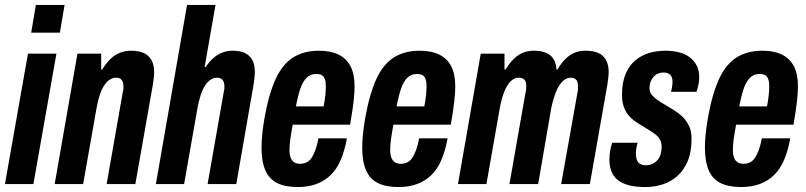

<svg xmlns="http://www.w3.org/2000/svg" viewBox="-23 -744 3259 776"><path d="M103 -612 122 -724H238L219 -612ZM-3 0 90 -527H205L112 0Z M198 0 290 -527H386V-463H390Q406 -489 423 -505.5Q440 -522 461 -530.5Q482 -539 505 -539Q538 -539 558.5 -529.5Q579 -520 589.5 -500.5Q600 -481 600 -453Q600 -442 598.5 -429.5Q597 -417 595 -403L524 0H408L473 -370Q475 -377 475.5 -382.5Q476 -388 476 -395Q476 -406 473 -413.5Q470 -421 464 -425.5Q458 -430 446 -430Q432 -430 419.5 -421.5Q407 -413 397 -397Q387 -381 379.5 -358Q372 -335 367 -306L313 0Z M607 0 733 -724H848L804 -473H808Q823 -495 839.5 -509.5Q856 -524 875.5 -531.5Q895 -539 917 -539Q948 -539 967.5 -529.5Q987 -520 997 -501Q1007 -482 1007 -454Q1007 -443 1005.5 -430Q1004 -417 1002 -403L932 0H816L881 -370Q883 -377 883.5 -382.5Q884 -388 884 -395Q884 -406 881 -413.5Q878 -421 871.5 -425.5Q865 -430 854 -430Q840 -430 827.5 -421.5Q815 -413 805 -397Q795 -381 787.5 -358Q780 -335 775 -306L721 0Z M1180 12Q1130 12 1097.5 -4Q1065 -20 1049.5 -55.5Q1034 -91 1034 -147Q1034 -172 1037 -202Q1040 -232 1046 -267Q1064 -367 1092 -426.5Q1120 -486 1163 -512.5Q1206 -539 1266 -539Q1313 -539 1345 -523.5Q1377 -508 1393.5 -476.5Q1410 -445 1410 -395Q1410 -372 1406.5 -338Q1403 -304 1392 -240H1160Q1154 -208 1150.5 -183Q1147 -158 1147 -139Q1147 -120 1151.5 -107.5Q1156 -95 1165.5 -88.5Q1175 -82 1190 -82Q1204 -82 1215.5 -87.5Q1227 -93 1235.5 -105Q1244 -117 1251.5 -137Q1259 -157 1264 -185H1379Q1370 -135 1354 -97.5Q1338 -60 1313 -36Q1288 -12 1255 0Q1222 12 1180 12ZM1173 -314H1285Q1290 -340 1292 -360Q1294 -380 1294 -395Q1294 -413 1290 -424Q1286 -435 1278 -440Q1270 -445 1255 -445Q1232 -445 1216.5 -430Q1201 -415 1191 -386Q1181 -357 1173 -314Z M1587 12Q1537 12 1504.5 -4Q1472 -20 1456.5 -55.5Q1441 -91 1441 -147Q1441 -172 1444 -202Q1447 -232 1453 -267Q1471 -367 1499 -426.5Q1527 -486 1570 -512.5Q1613 -539 1673 -539Q1720 -539 1752 -523.5Q1784 -508 1800.5 -476.5Q1817 -445 1817 -395Q1817 -372 1813.5 -338Q1810 -304 1799 -240H1567Q1561 -208 1557.5 -183Q1554 -158 1554 -139Q1554 -120 1558.5 -107.5Q1563 -95 1572.5 -88.5Q1582 -82 1597 -82Q1611 -82 1622.5 -87.5Q1634 -93 1642.5 -105Q1651 -117 1658.5 -137Q1666 -157 1671 -185H1786Q1777 -135 1761 -97.5Q1745 -60 1720 -36Q1695 -12 1662 0Q1629 12 1587 12ZM1580 -314H1692Q1697 -340 1699 -360Q1701 -380 1701 -395Q1701 -413 1697 -424Q1693 -435 1685 -440Q1677 -445 1662 -445Q1639 -445 1623.5 -430Q1608 -415 1598 -386Q1588 -357 1580 -314Z M1828 0 1920 -527H2016V-463H2020Q2037 -490 2054 -506.5Q2071 -523 2090.5 -531Q2110 -539 2134 -539Q2179 -539 2201.5 -520Q2224 -501 2226 -463H2230Q2246 -490 2263 -506.5Q2280 -523 2299.5 -531Q2319 -539 2343 -539Q2392 -539 2414.5 -517Q2437 -495 2437 -453Q2437 -443 2435.5 -430Q2434 -417 2432 -403L2361 0H2245L2311 -370Q2313 -377 2313 -383Q2313 -389 2313 -395Q2313 -406 2310.5 -413.5Q2308 -421 2301 -425.5Q2294 -430 2284 -430Q2265 -430 2250 -414.5Q2235 -399 2224 -372Q2213 -345 2205 -307L2152 0H2036L2101 -370Q2103 -377 2103.5 -383Q2104 -389 2104 -395Q2104 -406 2101.5 -413.5Q2099 -421 2092 -425.5Q2085 -430 2074 -430Q2055 -430 2040 -414.5Q2025 -399 2014.5 -372Q2004 -345 1997 -307L1943 0Z M2585 12Q2544 12 2516 4Q2488 -4 2471.5 -18.5Q2455 -33 2447.5 -53.5Q2440 -74 2440 -99Q2440 -115 2442.5 -131Q2445 -147 2451 -167H2554Q2550 -153 2548.5 -142.5Q2547 -132 2547 -122Q2547 -109 2551 -98Q2555 -87 2564 -81.5Q2573 -76 2588 -76Q2601 -76 2612.5 -81Q2624 -86 2633 -95.5Q2642 -105 2646.5 -119Q2651 -133 2651 -152Q2651 -168 2644.5 -179.5Q2638 -191 2627.5 -199.5Q2617 -208 2603 -216.5Q2589 -225 2575 -234Q2559 -243 2544 -253.5Q2529 -264 2517 -278.5Q2505 -293 2498 -313Q2491 -333 2491 -361Q2491 -410 2505 -444Q2519 -478 2543.5 -499Q2568 -520 2599.5 -529.5Q2631 -539 2666 -539Q2698 -539 2723.5 -532Q2749 -525 2766.5 -511Q2784 -497 2793.5 -477.5Q2803 -458 2803 -432Q2803 -418 2800 -402.5Q2797 -387 2792 -373H2689Q2694 -394 2694.5 -402Q2695 -410 2695 -414Q2695 -427 2690.5 -435Q2686 -443 2678 -447Q2670 -451 2658 -451Q2647 -451 2636.5 -446.5Q2626 -442 2618.5 -433.5Q2611 -425 2606.5 -413.5Q2602 -402 2602 -388Q2602 -372 2611 -361Q2620 -350 2633.5 -340.5Q2647 -331 2664 -321Q2682 -311 2701 -299Q2720 -287 2735.5 -272Q2751 -257 2761.5 -235.5Q2772 -214 2772 -184Q2772 -130 2756.5 -93Q2741 -56 2714.5 -32.5Q2688 -9 2654.5 1.5Q2621 12 2585 12Z M2972 12Q2922 12 2889.5 -4Q2857 -20 2841.5 -55.5Q2826 -91 2826 -147Q2826 -172 2829 -202Q2832 -232 2838 -267Q2856 -367 2884 -426.5Q2912 -486 2955 -512.5Q2998 -539 3058 -539Q3105 -539 3137 -523.5Q3169 -508 3185.5 -476.5Q3202 -445 3202 -395Q3202 -372 3198.5 -338Q3195 -304 3184 -240H2952Q2946 -208 2942.5 -183Q2939 -158 2939 -139Q2939 -120 2943.5 -107.5Q2948 -95 2957.5 -88.5Q2967 -82 2982 -82Q2996 -82 3007.5 -87.5Q3019 -93 3027.5 -105Q3036 -117 3043.5 -137Q3051 -157 3056 -185H3171Q3162 -135 3146 -97.5Q3130 -60 3105 -36Q3080 -12 3047 0Q3014 12 2972 12ZM2965 -314H3077Q3082 -340 3084 -360Q3086 -380 3086 -395Q3086 -413 3082 -424Q3078 -435 3070 -440Q3062 -445 3047 -445Q3024 -445 3008.5 -430Q2993 -415 2983 -386Q2973 -357 2965 -314Z"/></svg>

Font: Archivo ExtraCondensed
Style: Bold Italic
Weight: 700
Width: 2
Italic angle: -10°
Designer: Hector Gatti
Foundry: Omnibus-Type
Version: Version 2.001